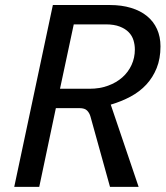

<svg xmlns="http://www.w3.org/2000/svg" viewBox="-20 -730 647 750"><path d="M198.2 -307.6 133.3 0H35.6L186.5 -710.4H409.2Q455.1 -710.4 491.9 -699.2Q528.8 -688 554.2 -667.2Q579.6 -646.5 593.3 -616.5Q606.9 -586.4 606.9 -548.8Q606.9 -501 592 -464.1Q577.1 -427.2 551.3 -399.4Q525.4 -371.6 489.7 -352.5Q454.1 -333.5 412.6 -321.3L521.5 0H409.7L333.5 -274.4Q329.6 -288.6 320.3 -298.1Q311 -307.6 290.5 -307.6ZM214.4 -383.3H330.1Q369.6 -383.3 402.1 -395.3Q434.6 -407.2 457.8 -427.7Q481 -448.2 493.9 -476.3Q506.8 -504.4 506.8 -536.6Q506.8 -554.7 501.5 -572.5Q496.1 -590.3 482.9 -604Q469.7 -617.7 447.8 -626.2Q425.8 -634.8 393.1 -634.8H268.1Z"/></svg>

Font: Ufes Sans
Style: Italic
Weight: 400
Designer: Ricardo Esteves & Filipe Motta
Foundry: ProDesignUfes - Ricardo Esteves, Filipe Motta
Version: Version 2.0